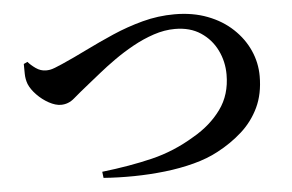

<svg xmlns="http://www.w3.org/2000/svg" viewBox="-45 -696 1091 717"><g transform="rotate(-5 500.0 -337.5)"><path d="M312.8 -69.8Q417.4 -81.9 501.7 -102.4Q586.1 -122.9 663.2 -169.8Q728.2 -207.1 767.5 -261.5Q806.9 -315.8 806.9 -391.3Q806.9 -440.1 786.1 -482.5Q765.3 -525 725.8 -551.2Q686.2 -577.5 629.5 -577.5Q590.1 -577.5 549.6 -564Q509.1 -550.5 470.5 -529.1Q431.9 -507.7 398.1 -483.7Q364.2 -459.7 337.6 -438.1Q311.1 -416.4 294.1 -403.2Q253.5 -370.8 231.4 -351.6Q209.2 -332.3 181.2 -332.3Q160.9 -332.3 136.4 -345.6Q111.9 -359 92.1 -379.5Q72.3 -399.9 63.6 -420.6Q56.6 -439.4 56.4 -459.4Q56.3 -479.4 56 -496.4L70.2 -503Q80.9 -490.3 98.8 -477.7Q116.7 -465.2 136.5 -465.2Q143.9 -465.2 151.6 -466.4Q159.3 -467.7 170.7 -472.1Q182.2 -476.4 198.3 -483.6Q242.7 -503.1 293.1 -528Q343.6 -552.9 398.6 -576.9Q453.6 -600.8 512.3 -616.5Q571.1 -632.2 632.4 -632.2Q701.1 -632.2 756 -611.1Q810.9 -590.1 849.7 -553.5Q888.5 -517 909.1 -470.9Q929.6 -424.8 929.6 -374.7Q929.6 -307.8 905.6 -257.4Q881.6 -207.1 840.5 -170.3Q799.5 -133.5 747.9 -106.3Q707.7 -84.6 655.7 -70.9Q603.8 -57.2 546.3 -50.6Q488.7 -44.1 429.9 -43.3Q371.2 -42.5 315.6 -46.7Z"/></g></svg>

Font: Noto Serif KR ExtraLight
Style: Regular
Weight: 200
Designer: Ryoko NISHIZUKA 西塚涼子 (kana & ideographs); Frank Grießhammer (Latin, Greek & Cyrillic); Wenlong ZHANG 张文龙 (bopomofo); San
Foundry: Adobe
Version: Version 2.002-H1;hotconv 1.1.0;makeotfexe 2.6.0